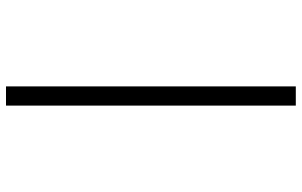

<svg xmlns="http://www.w3.org/2000/svg" viewBox="-203 -660 1006 640"><g transform="rotate(90 300.0 -340.0)"><path d="M268 143V-823H332V143Z"/></g></svg>

Font: Iosevka Curly Light Extended
Style: Regular
Weight: 300
Width: 7
Monospace: yes
Designer: Belleve Invis
Foundry: Belleve Invis
Version: Version 11.1.0; ttfautohint (v1.8.3)